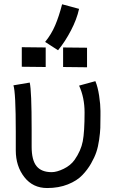

<svg xmlns="http://www.w3.org/2000/svg" viewBox="-20 -900 558 921"><path d="M196.5 -698.9Q226.3 -735.3 244.6 -778.4Q263 -821.6 277.9 -879.5L359.3 -857.5Q348.5 -807.6 320.4 -753.9Q292.4 -700.2 258.4 -658.9ZM84.5 -673.6 199.2 -672.3V-578.6L84.5 -579.8ZM282.7 -672.3 397.5 -671.1V-577.3L282.7 -578.6ZM55.7 -178.7Q55.7 -178.7 55.7 -268.1Q55.7 -456.5 44.4 -490.7L122.6 -503.9Q131.8 -464.8 131.8 -279.8Q131.8 -279.8 131.8 -196.3Q131.8 -131.8 155.3 -103Q178.7 -74.2 228 -74.2Q252.4 -74.2 285.6 -90.3Q318.8 -106.4 337.9 -133.3Q368.2 -176.8 377 -222.2Q385.7 -267.6 385.7 -360.4Q385.7 -431.6 359.4 -489.3L437.5 -510.7Q449.2 -482.9 455.6 -440.4Q461.9 -397.9 461.9 -368.2V-362.3V-344.2Q461.9 -308.6 461.2 -286.4Q460.4 -264.2 455.6 -230Q450.7 -195.8 442.1 -170.4Q433.6 -145 416.5 -115.2Q399.4 -85.4 375 -60.1Q349.6 -33.2 305.7 -15.6Q261.7 2 206.1 2Q137.7 2 96.7 -50.5Q55.7 -103 55.7 -178.7Z"/></svg>

Font: FantasqueSansM Nerd Font
Style: Regular
Weight: 400
Monospace: yes
Designer: Jany Belluz
Version: Version 1.8.0 ; ttfautohint (v1.8.2);Nerd Fonts 3.4.0